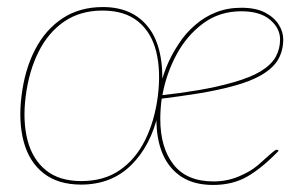

<svg xmlns="http://www.w3.org/2000/svg" viewBox="-20 -518 871 545"><path d="M210 6Q145 6 104 -26Q63 -58 47.5 -115Q32 -172 41 -245Q50 -320 79.5 -377Q109 -434 157.5 -466Q206 -498 272 -498Q357 -498 402 -439.5Q447 -381 440 -263L429 -196Q408 -104 352 -49Q296 6 210 6ZM211 -4Q275 -4 320 -35Q365 -66 392 -120.5Q419 -175 428 -245Q437 -316 423.5 -371Q410 -426 372 -457Q334 -488 271 -488Q208 -488 162.5 -457Q117 -426 89.5 -371Q62 -316 53 -245Q44 -175 58 -120.5Q72 -66 110 -35Q148 -4 211 -4ZM585 7Q531 7 495.5 -16Q460 -39 442 -80.5Q424 -122 424 -180Q424 -198 425.5 -216.5Q427 -235 431 -254Q438 -292 452 -327Q466 -362 487 -393Q497 -409 509 -422.5Q521 -436 534 -447Q560 -470 593 -483Q626 -496 665 -496Q706 -496 732 -482.5Q758 -469 771 -448.5Q784 -428 784 -406Q784 -375 770 -350Q756 -325 722 -305Q691 -287 643 -274Q595 -261 541.5 -252.5Q488 -244 439 -238Q437 -224 436 -209Q435 -194 435 -180Q435 -99 472.5 -51Q510 -3 586 -3Q624 -3 657.5 -17Q691 -31 712 -49Q720 -56 731 -66Q742 -76 752 -84.5Q762 -93 765 -93Q767 -93 768 -92.5Q769 -92 770 -91L771 -90Q725 -42 683 -17.5Q641 7 585 7ZM441 -248Q489 -253 542.5 -262Q596 -271 643 -284.5Q690 -298 719 -315Q750 -334 762.5 -356.5Q775 -379 775 -406Q775 -438 746.5 -462Q718 -486 665 -486Q603 -486 556.5 -451.5Q510 -417 481 -363Q452 -309 441 -248Z"/></svg>

Font: Aleo Thin
Style: Italic
Weight: 250
Italic angle: -7°
Designer: Alessio Laiso
Foundry: Alessio Laiso
Version: Version 2.001;gftools[0.9.29]